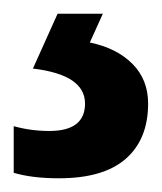

<svg xmlns="http://www.w3.org/2000/svg" viewBox="-27 -20 236 280"><path d="M189 131Q189 183 156.5 211.5Q124 240 59 240Q20 240 -7 232V164Q18 171 45 171Q97 171 97 131Q97 89 21 80L57 0H123L104 42Q143 50 166 73Q189 96 189 131Z"/></svg>

Font: Noto Sans Myanmar Condensed SemiBold
Style: Regular
Weight: 600
Width: 3
Designer: Monotype Design Team
Foundry: Monotype Imaging Inc.
Version: Version 2.107; ttfautohint (v1.8.4.7-5d5b)